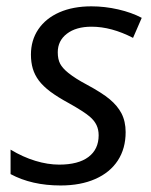

<svg xmlns="http://www.w3.org/2000/svg" viewBox="-20 -564 467 594"><path d="M12.7 -25.4V-101.1Q50.8 -78.1 89.4 -66.4Q127.9 -54.7 163.1 -54.7Q222.2 -54.7 253.7 -78.4Q285.2 -102.1 285.2 -145.5Q285.2 -163.1 278.6 -177Q272 -190.9 257.8 -203.1Q240.2 -218.3 193.4 -244.6Q158.2 -263.7 135.7 -280.5Q113.3 -297.4 100.1 -314.9Q87.4 -332 81.5 -351.6Q75.7 -371.1 75.7 -395Q75.7 -439.5 98.6 -473.4Q121.6 -507.3 163.8 -525.9Q206.1 -544.4 262.7 -544.4Q304.2 -544.4 345.7 -534.9Q387.2 -525.4 418.5 -508.8L391.6 -446.8Q324.7 -481.4 263.2 -481.4Q215.3 -481.4 187 -459.7Q158.7 -438 158.7 -402.3Q158.7 -380.9 166 -366.9Q173.3 -353 191.4 -338.4Q213.4 -320.8 247.6 -302.7Q296.4 -276.4 319.8 -256.6Q343.3 -236.8 355.5 -213.9Q368.7 -188.5 368.7 -155.3Q368.7 -104.5 344.5 -67.4Q320.3 -30.3 274.9 -10.3Q229.5 9.8 167.5 9.8Q78.1 9.8 12.7 -25.4Z"/></svg>

Font: Viking Open Sans
Style: Italic
Weight: 400
Italic angle: -12°
Foundry: Ascender Corporation
Version: Version 2.000